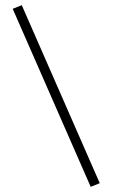

<svg xmlns="http://www.w3.org/2000/svg" viewBox="-20 -721 435 741"><path d="M330 0 29 -687 64 -701 365 -14Z"/></svg>

Font: Cairo Play ExtraLight
Style: Regular
Weight: 250
Version: Version 3.119